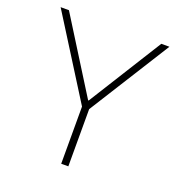

<svg xmlns="http://www.w3.org/2000/svg" viewBox="-127 -805 854 912"><g transform="rotate(20 300.0 -349.0)"><path d="M282 0V-289L25 -698H67L299 -327H302L534 -698H575L318 -289V0Z"/></g></svg>

Font: IBM Plex Mono ExtLt
Style: Regular
Weight: 200
Monospace: yes
Designer: Mike Abbink, Paul van der Laan, Pieter van Rosmalen
Foundry: Bold Monday
Version: Version 2.3